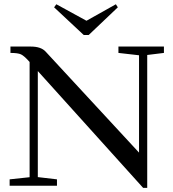

<svg xmlns="http://www.w3.org/2000/svg" viewBox="-20 -885 824 915"><path d="M378.9 -718.3 237.8 -850.1 248.5 -864.7 392.1 -786.1 532.2 -864.7 541.5 -850.1 402.8 -718.3ZM25.9 0V-30.3L121.1 -40.5V-589.8L117.7 -593.3Q94.7 -619.1 79.8 -626Q64.9 -632.8 29.8 -632.8V-663.1H127Q175.3 -663.1 197.3 -639.2L642.6 -157.7V-621.6L544.4 -632.8V-663.1H761.2V-632.8L681.6 -623V10.3H662.1L160.2 -546.4V-41L251.5 -30.3V0Z"/></svg>

Font: Elstob 10pt
Style: Regular
Weight: 400
Designer: Peter S. Baker
Version: Version 1.015